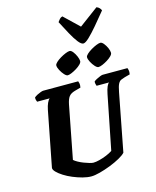

<svg xmlns="http://www.w3.org/2000/svg" viewBox="-165 -1309 1155 1419"><g transform="rotate(-15 412.0 -599.0)"><path d="M354 0Q324 0 288 -9.5Q252 -19 216 -34Q180 -49 151 -67.5Q122 -86 104.5 -104Q87 -122 88 -136L170 -558Q176 -588 185.5 -609Q195 -630 205 -637H109Q107 -642 104 -650.5Q101 -659 102 -671Q110 -679 124.5 -686.5Q139 -694 153 -699Q167 -704 173 -704H441Q443 -700 446 -688Q449 -676 445 -655L398 -642Q367 -633 353 -614.5Q339 -596 331 -556L253 -153Q264 -143 283 -132.5Q302 -122 324 -113.5Q346 -105 365.5 -99.5Q385 -94 395 -94Q414 -94 441.5 -101Q469 -108 497 -119.5Q525 -131 544 -144L626 -557Q633 -592 642 -612.5Q651 -633 660 -637H564Q563 -640 560 -650Q557 -660 558 -671Q565 -678 579.5 -685.5Q594 -693 608 -698.5Q622 -704 628 -704H818Q820 -699 823 -687Q826 -675 822 -655L781 -644Q765 -639 752 -633.5Q739 -628 729.5 -610Q720 -592 712 -549L627 -108Q613 -92 579 -73Q545 -54 502.5 -37.5Q460 -21 420 -10.5Q380 0 354 0ZM614 -767Q603 -767 588 -783.5Q573 -800 561.5 -822Q550 -844 550 -859Q550 -869 564.5 -882.5Q579 -896 600 -908.5Q621 -921 641 -929Q661 -937 672 -937Q684 -937 697.5 -920.5Q711 -904 720.5 -882.5Q730 -861 730 -845Q730 -834 716.5 -820.5Q703 -807 683.5 -795Q664 -783 645 -775Q626 -767 614 -767ZM379 -767Q368 -767 353 -783.5Q338 -800 326.5 -822Q315 -844 315 -859Q315 -869 329.5 -882.5Q344 -896 365 -908.5Q386 -921 406 -929Q426 -937 437 -937Q449 -937 462 -920.5Q475 -904 484.5 -882Q494 -860 494 -845Q494 -834 480.5 -820.5Q467 -807 447.5 -795Q428 -783 409 -775Q390 -767 379 -767ZM551 -964Q535 -964 513 -992Q491 -1020 466 -1066Q441 -1112 414 -1164Q423 -1176 430.5 -1185Q438 -1194 452 -1198L566 -1089L713 -1198Q727 -1193 735.5 -1183.5Q744 -1174 747 -1165Q704 -1112 665 -1066Q626 -1020 596.5 -992Q567 -964 551 -964Z"/></g></svg>

Font: Texturina 12pt Black
Style: Italic
Weight: 900
Italic angle: -11°
Designer: Guillermo Torres Carreño
Foundry: Omnibus-Type
Version: Version 1.002